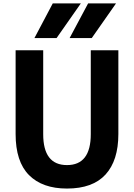

<svg xmlns="http://www.w3.org/2000/svg" viewBox="-20 -1097 791 1135"><path d="M72.3 -304.7V-799.8H235.4V-303.7Q235.4 -121.1 376 -121.1Q516.6 -121.1 516.6 -303.7V-799.8H679.7V-304.7Q679.7 -148.4 604 -65.4Q528.3 17.6 376 17.6Q230.5 17.6 151.4 -62Q72.3 -141.6 72.3 -304.7ZM391.6 -872.1 501 -1077.1H666L522.5 -872.1ZM183.6 -872.1 292 -1077.1H458L314.5 -872.1Z"/></svg>

Font: Gothic A1 Black
Style: Regular
Weight: 900
Version: Version 2.50